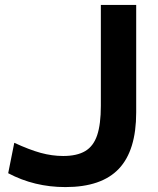

<svg xmlns="http://www.w3.org/2000/svg" viewBox="-20 -750 643 780"><path d="M245.7 10Q119.3 10 13.3 -46.3L38 -169.9Q99.3 -141.6 145.5 -128.9Q191.7 -116.3 236.7 -116.3Q292.4 -116.3 326 -136.1Q359.7 -156 374.7 -200.6Q389.7 -245.3 389.7 -320V-730H533.3V-293.3Q533.3 -139 463 -64.5Q392.7 10 245.7 10Z"/></svg>

Font: M PLUS 2 Thin
Style: Regular
Weight: 100
Designer: Coji Morishita
Foundry: UNDERFOREST DESIGN
Version: Version 1.001